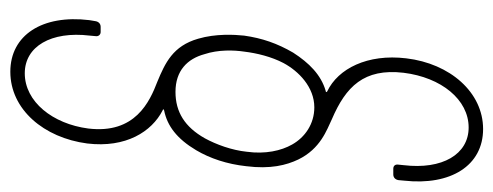

<svg xmlns="http://www.w3.org/2000/svg" viewBox="-312 -436 956 372"><g transform="rotate(90 166.0 -250.0)"><path d="M119 208C192 208 247 143 258 59C267 -16 235 -66 194 -87C191 -88 191 -89 194 -90C224 -96 249 -115 271 -152C287 -179 298 -212 302 -249C308 -296 300 -327 289 -350C268 -393 232 -405 211 -415C148 -442 112 -477 121 -554C130 -627 173 -680 227 -680C279 -680 309 -629 300 -554L299 -544C298 -538 301 -534 307 -534H318C324 -534 328 -538 329 -544L330 -555C340 -645 301 -708 230 -708C159 -708 103 -644 93 -559C84 -484 113 -427 157 -406C159 -405 159 -403 156 -403C125 -394 102 -371 82 -340C64 -309 54 -280 49 -245C47 -226 45 -190 55 -156C69 -107 102 -92 138 -77C177 -62 240 -34 229 57C220 126 177 180 122 180C70 180 40 129 49 54L50 43C51 37 47 33 42 33H32C26 33 22 37 21 43L19 55C8 146 48 208 119 208ZM158 -112C117 -112 94 -135 85 -168C76 -195 77 -225 80 -245C83 -270 90 -298 102 -321C118 -351 149 -381 188 -381C220 -381 246 -363 260 -338C272 -317 279 -286 274 -250C271 -221 260 -191 248 -169C226 -130 197 -112 158 -112Z"/></g></svg>

Font: Barlow Condensed Thin
Style: Italic
Weight: 250
Width: 3
Italic angle: -7°
Designer: Jeremy Tribby
Foundry: Tribby Type
Version: Version 1.422;hotconv 1.0.109;makeotfexe 2.5.65596